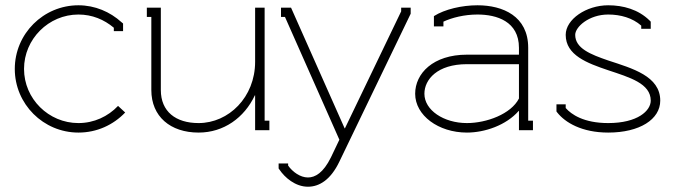

<svg xmlns="http://www.w3.org/2000/svg" viewBox="-20 -493 2555 727"><path d="M411 -388V-375H446V-404L440 -409C397 -448 340 -473 277 -473C144 -473 36 -365 36 -232C36 -99 144 9 277 9C347 9 409 -20 454 -67L427 -92C389 -52 336 -27 277 -27C164 -27 71 -119 71 -232C71 -345 164 -438 277 -438C329 -438 374 -419 411 -388Z M589 -464H536V-429H553V-152C553 -52 625 9 732 9C827 9 905 -47 945 -132H946V0H1000V-36H982V-464H946V-259C946 -125 846 -27 732 -27C645 -27 589 -71 589 -152V-429Z M1535 -441V-464H1499V-450L1286 -7H1285L1082 -464H1044V-429H1059L1265 36L1233 103C1204 162 1173 179 1146 179C1117 179 1088 158 1071 134V126H1035V145L1038 149C1058 179 1098 214 1146 214C1189 214 1232 188 1265 119Z M1945 -120C1915 -61 1822 -27 1748 -27C1660 -27 1587 -76 1587 -138C1587 -192 1636 -250 1748 -250H1945ZM1944 -73H1945V0H1998V-36H1980V-312C1980 -432 1884 -473 1788 -473C1729 -473 1664 -458 1623 -432V-393H1659V-411C1691 -426 1738 -438 1788 -438C1861 -438 1945 -412 1945 -312V-286H1748C1620 -286 1552 -215 1552 -138C1552 -56 1640 9 1748 9C1816 9 1897 -19 1944 -73Z M2283 -264C2216 -287 2158 -310 2158 -361C2158 -391 2210 -438 2283 -438C2330 -438 2375 -425 2408 -396V-384H2444V-411L2439 -416C2397 -457 2340 -473 2283 -473C2200 -473 2122 -420 2122 -361C2122 -284 2203 -254 2283 -227C2364 -200 2444 -177 2444 -112C2444 -74 2395 -27 2283 -27C2190 -27 2143 -60 2122 -84V-98H2087V-71L2090 -67C2120 -29 2183 9 2283 9C2402 9 2480 -41 2480 -112C2480 -205 2374 -234 2283 -264Z"/></svg>

Font: Rawengulk
Style: Regular
Weight: 400
Version: Version 0.9